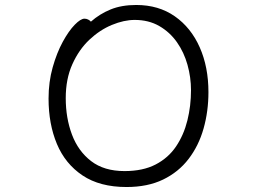

<svg xmlns="http://www.w3.org/2000/svg" viewBox="-20 -733 1040 771"><path d="M345 -646Q380 -677 424 -695Q468 -713 527 -713Q617 -713 682 -667.5Q747 -622 782 -543Q817 -464 817 -363Q817 -286 797.5 -217Q778 -148 737.5 -95Q697 -42 635 -12Q573 18 488 18Q381 18 311.5 -28.5Q242 -75 208.5 -155Q175 -235 175 -337Q175 -404 191.5 -462.5Q208 -521 232 -565Q256 -609 280 -633.5Q304 -658 319 -658Q327 -658 334 -654.5Q341 -651 345 -646ZM480 -46Q554 -46 605 -72.5Q656 -99 687 -145Q718 -191 732.5 -249.5Q747 -308 747 -371Q747 -422 733 -472.5Q719 -523 690.5 -563.5Q662 -604 619.5 -628.5Q577 -653 521 -653Q478 -653 429.5 -633Q381 -613 339 -573.5Q297 -534 270.5 -475Q244 -416 244 -339Q244 -259 269 -192.5Q294 -126 346 -86Q398 -46 480 -46Z"/></svg>

Font: Moon Stars Kai T HW
Style: Regular
Weight: 400
Designer: GuiWonder
Version: Version 1.101